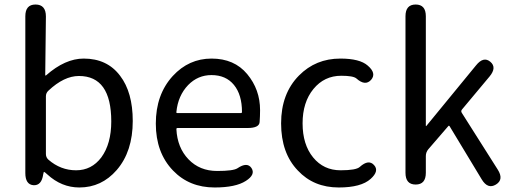

<svg xmlns="http://www.w3.org/2000/svg" viewBox="-20 -816 2273 849"><path d="M331 13Q252 13 189 -45Q177 -56 175 -56Q173 -56 172 -49L171 -45Q164 5 128 3Q92 0 92 -51V-744Q92 -796 137 -796Q183 -796 183 -743L180 -485Q180 -480 184 -483Q268 -557 350 -557Q454 -557 511 -481Q567 -408 567 -281Q567 -146 496 -64Q429 13 331 13ZM428 -120Q472 -180 472 -279Q472 -480 329 -480Q263 -480 194 -415Q183 -405 183 -390V-135Q183 -120 194 -110Q248 -63 316.5 -63Q385 -63 428 -120Z M929 13Q817 13 745 -62Q669 -141 669 -269.5Q669 -398 744 -480Q815 -557 915.5 -557Q1016 -557 1073 -488.5Q1130 -420 1130 -329Q1130 -302 1128 -276Q1126 -250 1075 -250H765Q760 -250 760 -245Q764 -163 813.5 -111.5Q863 -60 940 -60Q1012 -60 1030 -72Q1073 -101 1092 -73Q1111 -44 1067 -16Q1022 13 929 13ZM760 -321Q759 -316 764 -316H1045Q1050 -316 1050 -321Q1050 -397 1014.5 -440.5Q979 -484 915 -484Q855 -484 812 -440Q767 -393 760 -321Z M1478 13Q1367 13 1297 -62Q1223 -139 1223 -270.5Q1223 -402 1302 -482Q1376 -557 1485 -557Q1571 -557 1606 -526Q1646 -492 1621 -463Q1595 -434 1556 -469Q1542 -481 1489 -481Q1414 -481 1366 -422.5Q1318 -364 1318 -270.5Q1318 -177 1364.5 -120Q1411 -63 1486 -63Q1555 -63 1571 -78Q1610 -113 1634 -86Q1658 -60 1619 -25Q1577 13 1478 13Z M1818 0Q1773 0 1773 -52V-744Q1773 -796 1818 -796Q1863 -796 1863 -744V-261Q1863 -256 1866 -260L2085 -527Q2118 -568 2148 -543Q2178 -518 2145 -478L2023 -332Q2017 -325 2022 -317L2181 -66Q2209 -22 2173 0Q2137 22 2110 -23L1968 -258Q1965 -262 1962 -258L1874 -156Q1863 -143 1863 -126V-52Q1863 0 1818 0Z"/></svg>

Font: Resource Han Rounded HK
Style: Regular
Weight: 400
Designer: Cyano Hao (round all glyphs); Ryoko NISHIZUKA  (kana, bopomofo & ideographs); Paul D. Hunt (Latin, Greek & Cyrillic); Sa
Foundry: Cyano Hao
Version: 0.990